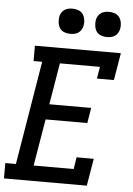

<svg xmlns="http://www.w3.org/2000/svg" viewBox="-63 -1000 725 1046"><g transform="rotate(5 299.5 -477.0)"><path d="M-1 0V-84H57L151 -651H104V-735H574L549 -586H456L467 -651H248L210 -424H439L425 -340H197L154 -84H373L383 -149H477L452 0ZM491 -816Q474 -816 458.5 -821.5Q443 -827 434 -839.5Q425 -852 422.5 -868.5Q420 -885 422 -902Q424 -913 430 -924Q436 -935 446 -942Q456 -949 467.5 -951.5Q479 -954 491 -954Q507 -954 522.5 -948.5Q538 -943 547 -930.5Q556 -918 559 -901.5Q562 -885 559 -868Q557 -857 551 -846Q545 -835 535 -828Q525 -821 513.5 -818.5Q502 -816 491 -816ZM291 -816Q274 -816 258.5 -821.5Q243 -827 234 -839.5Q225 -852 222.5 -868.5Q220 -885 222 -902Q224 -913 230 -924Q236 -935 246 -942Q256 -949 267.5 -951.5Q279 -954 291 -954Q307 -954 322.5 -948.5Q338 -943 347 -930.5Q356 -918 359 -901.5Q362 -885 359 -868Q357 -857 351 -846Q345 -835 335 -828Q325 -821 313.5 -818.5Q302 -816 291 -816Z"/></g></svg>

Font: Iosevka Etoile Medium Oblique
Style: Regular
Weight: 500
Italic angle: -9°
Designer: Belleve Invis
Foundry: Belleve Invis
Version: Version 15.5.2; ttfautohint (v1.8.4)